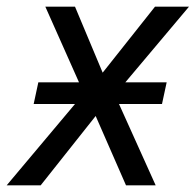

<svg xmlns="http://www.w3.org/2000/svg" viewBox="-57 -556 587 576"><path d="M168 -244H44L58 -309H180L79 -536H168L251 -338L408 -536H510L319 -309H443L429 -244H300L410 0H321L230 -208L65 0H-37Z"/></svg>

Font: BC Sans
Style: Italic
Weight: 400
Italic angle: -12°
Designer: Monotype Design Team
Designer: Province of B.C.
Foundry: Monotype Imaging Inc.
Version: Version 2.000;GOOG;noto-source:20170915:90ef993387c0